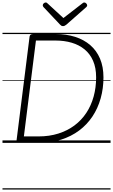

<svg xmlns="http://www.w3.org/2000/svg" viewBox="-20 -1149 909 1544"><path d="M138 0Q111 0 113 -19L218 -856Q220 -866 227 -870.5Q234 -875 248 -875H428Q514 -875 584.5 -852.5Q655 -830 706 -786Q757 -742 784.5 -677Q812 -612 812 -527Q812 -438 789.5 -358Q767 -278 723.5 -212.5Q680 -147 616.5 -99.5Q553 -52 471 -26Q389 0 290 0ZM172 -52H290Q377 -52 449.5 -75Q522 -98 578.5 -140Q635 -182 674 -241Q713 -300 733 -372.5Q753 -445 753 -527Q753 -604 728.5 -660Q704 -716 660 -752Q616 -788 556.5 -805.5Q497 -823 427 -823H269ZM658 -1129Q666 -1129 673.5 -1121.5Q681 -1114 681 -1106Q681 -1102 679.5 -1099Q678 -1096 674 -1092L514 -951Q507 -946 501 -942.5Q495 -939 487 -939Q478 -939 473 -942.5Q468 -946 462 -952L329 -1093Q326 -1097 325 -1101Q324 -1105 324 -1107Q324 -1116 332 -1122.5Q340 -1129 347 -1129Q353 -1129 356.5 -1126.5Q360 -1124 364 -1120L490 -1004L640 -1120Q645 -1124 649 -1126.5Q653 -1129 658 -1129ZM0 365H869V375H0ZM0 -20H869V0H0ZM0 -505H869V-500H0ZM0 -885H869V-875H0Z"/></svg>

Font: Playwrite GB S Guides
Style: Italic
Weight: 400
Italic angle: -7.01216°
Designer: Veronika Burian, José Scaglione
Foundry: TypeTogether
Version: Version 1.002